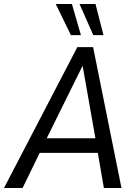

<svg xmlns="http://www.w3.org/2000/svg" viewBox="-42 -941 686 961"><path d="M-22 0 345 -705H424L566 0H478L443 -202L474 -176H126L170 -203L71 0ZM370 -609 182 -229 168 -249H456L439 -229L372 -609ZM425 -765 356 -921H436L476 -765ZM313 -765 237 -921H318L363 -765Z"/></svg>

Font: Nunito Sans 10pt Condensed Medium
Style: Italic
Weight: 500
Width: 3
Italic angle: -9°
Designer: Vernon Adams
Foundry: Vernon Adams
Version: Version 3.101;gftools[0.9.27]